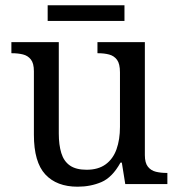

<svg xmlns="http://www.w3.org/2000/svg" viewBox="-20 -695 675 725"><path d="M273 10Q194 10 151 -36.5Q108 -83 108 -186V-426Q108 -456 96.5 -470.5Q85 -485 66.5 -489.5Q48 -494 26 -494H23V-536H202V-191Q202 -148 211.5 -117Q221 -86 244 -70Q267 -54 307 -54Q351 -54 379 -74.5Q407 -95 420 -131.5Q433 -168 433 -216V-422Q433 -454 422 -469Q411 -484 392.5 -489Q374 -494 351 -494H348V-536H527V-109Q527 -80 538.5 -65.5Q550 -51 568.5 -46.5Q587 -42 609 -42H612V0H453L440 -81H435Q404 -25 363 -7.5Q322 10 273 10ZM160 -616V-675H450V-616Z"/></svg>

Font: Noto Serif Armenian
Style: Regular
Weight: 400
Designer: Monotype Design Team
Foundry: Monotype Imaging Inc.
Version: Version 2.007